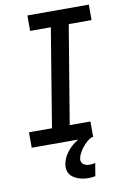

<svg xmlns="http://www.w3.org/2000/svg" viewBox="-103 -794 705 1077"><g transform="rotate(-10 250.0 -256.0)"><path d="M27 0V-88H158L250 -647H132V-735H482V-647H352L259 -88H377V0ZM312 223Q297 223 282 220.5Q267 218 253 213Q239 208 227 200Q215 192 207 180.5Q199 169 196.5 153.5Q194 138 197 123Q202 94 220 67Q238 40 262.5 20.5Q287 1 316 -12.5Q345 -26 374 -32L369 0Q353 8 339.5 20Q326 32 315 46Q304 60 295.5 75Q287 90 284 107Q282 117 285.5 126Q289 135 296.5 140.5Q304 146 313.5 148Q323 150 333 150Q340 150 347.5 149Q355 148 363 146L351 219Q341 221 331.5 222Q322 223 312 223Z"/></g></svg>

Font: Iosevka SS04 Semibold
Style: Italic
Weight: 600
Italic angle: -9°
Monospace: yes
Designer: Belleve Invis
Foundry: Belleve Invis
Version: Version 19.0.0; ttfautohint (v1.8.4)